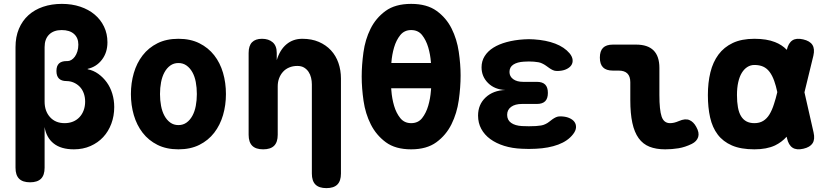

<svg xmlns="http://www.w3.org/2000/svg" viewBox="-20 -760 4240 990"><path d="M135 180Q97 180 78.5 161.5Q60 143 60 105V-517Q60 -570 77.5 -611.5Q95 -653 126.5 -681.5Q158 -710 202 -725Q246 -740 299 -740Q351 -740 394 -725.5Q437 -711 468 -685Q499 -659 516.5 -622.5Q534 -586 534 -542Q534 -489 505.5 -452Q477 -415 432 -405V-403Q462 -397 487 -379Q512 -361 530.5 -335.5Q549 -310 559 -277Q569 -244 569 -208Q569 -162 554 -122Q539 -82 512 -53Q485 -24 446.5 -7Q408 10 361 10Q295 10 257 -20Q219 -50 210 -105V105Q210 143 191.5 161.5Q173 180 135 180ZM323 -445H328Q338 -445 348 -451Q358 -457 366 -468Q374 -479 379 -495Q384 -511 384 -530Q384 -565 361.5 -585Q339 -605 298 -605Q257 -605 233.5 -582Q210 -559 210 -517V-236Q210 -187 238 -156Q266 -125 313 -125Q337 -125 356.5 -133Q376 -141 390 -156Q404 -171 411.5 -191.5Q419 -212 419 -236Q419 -260 411.5 -280Q404 -300 390.5 -313.5Q377 -327 359.5 -334.5Q342 -342 322 -342H323Q297 -342 284 -355Q271 -368 271 -394Q271 -420 284 -432.5Q297 -445 323 -445Z M900 10Q838 10 792 -13Q746 -36 715.5 -75.5Q685 -115 670 -166.5Q655 -218 655 -275Q655 -332 670 -383.5Q685 -435 715.5 -474.5Q746 -514 792 -537Q838 -560 900 -560Q962 -560 1008 -537Q1054 -514 1084.5 -475Q1115 -436 1130 -384.5Q1145 -333 1145 -275Q1145 -218 1130 -166.5Q1115 -115 1084.5 -75.5Q1054 -36 1008 -13Q962 10 900 10ZM900 -115Q924 -115 942 -128Q960 -141 972 -163Q984 -185 989.5 -214Q995 -243 995 -275Q995 -308 989.5 -337Q984 -366 972 -387.5Q960 -409 942 -422Q924 -435 900 -435Q876 -435 858 -422Q840 -409 828 -387Q816 -365 810.5 -336Q805 -307 805 -275Q805 -243 810.5 -214Q816 -185 828 -163Q840 -141 858 -128Q876 -115 900 -115Z M1412 -315V-65Q1412 -27 1393.5 -8.5Q1375 10 1337 10Q1299 10 1280.5 -8.5Q1262 -27 1262 -65V-487Q1262 -524 1279.5 -542Q1297 -560 1331 -560Q1365 -560 1386 -542Q1407 -524 1407 -487V-450Q1423 -503 1457 -531.5Q1491 -560 1539 -560Q1587 -560 1624 -544Q1661 -528 1686.5 -500.5Q1712 -473 1725 -435.5Q1738 -398 1738 -355V135Q1738 173 1719.5 191.5Q1701 210 1663 210Q1625 210 1606.5 191.5Q1588 173 1588 135V-325Q1588 -342 1584 -359Q1580 -376 1571 -389.5Q1562 -403 1548 -411.5Q1534 -420 1513 -420Q1490 -420 1471 -412Q1452 -404 1439 -389.5Q1426 -375 1419 -356Q1412 -337 1412 -315Z M2100 10Q2019 10 1969.5 -26.5Q1920 -63 1892 -118.5Q1864 -174 1854.5 -240Q1845 -306 1845 -365Q1845 -424 1854 -490Q1863 -556 1890.5 -611.5Q1918 -667 1968 -703.5Q2018 -740 2100 -740Q2181 -740 2231 -704Q2281 -668 2308.5 -613Q2336 -558 2345.5 -493Q2355 -428 2355 -371Q2355 -310 2345.5 -243Q2336 -176 2308 -119.5Q2280 -63 2230 -26.5Q2180 10 2100 10ZM2100 -125Q2136 -125 2156.5 -151Q2177 -177 2188 -214.5Q2199 -252 2202 -293Q2202 -299 2203 -305H1997Q1998 -299 1998 -293Q2001 -252 2012 -214.5Q2023 -177 2044 -151Q2065 -125 2100 -125ZM2202 -435V-438Q2199 -479 2188 -516Q2177 -553 2156.5 -579Q2136 -605 2100 -605Q2065 -605 2044 -579Q2023 -553 2012 -515.5Q2001 -478 1998 -437V-435Z M2917 -485Q2931 -468 2932.5 -451.5Q2934 -435 2925 -422.5Q2916 -410 2897.5 -402Q2879 -394 2852 -394Q2840 -394 2830.5 -398.5Q2821 -403 2812.5 -409Q2804 -415 2795 -421.5Q2786 -428 2775 -433Q2767 -437 2756.5 -439Q2746 -441 2733 -442Q2720 -443 2707 -443Q2694 -443 2681 -442Q2647 -440 2627 -427Q2607 -414 2607 -389Q2607 -366 2626 -352Q2645 -338 2677 -338H2748Q2777 -338 2791 -324Q2805 -310 2805 -281Q2805 -252 2791 -238Q2777 -224 2748 -224H2671Q2636 -224 2615.5 -209Q2595 -194 2595 -168Q2595 -141 2615.5 -126.5Q2636 -112 2671 -110Q2689 -109 2707 -109Q2725 -109 2743 -110Q2758 -111 2770 -113Q2782 -115 2792 -120Q2803 -125 2811.5 -132Q2820 -139 2828.5 -145Q2837 -151 2846.5 -155.5Q2856 -160 2868 -160Q2895 -160 2914 -152Q2933 -144 2942 -131.5Q2951 -119 2950 -102.5Q2949 -86 2935 -68Q2908 -33 2858.5 -14.5Q2809 4 2743 7Q2725 8 2707 8Q2689 8 2671 7Q2621 5 2579.5 -8Q2538 -21 2508 -43Q2478 -65 2461.5 -95.5Q2445 -126 2445 -164Q2445 -221 2484 -257.5Q2523 -294 2586 -296Q2531 -298 2497 -331.5Q2463 -365 2463 -413Q2463 -445 2479 -470.5Q2495 -496 2523.5 -514Q2552 -532 2592.5 -543Q2633 -554 2681 -557Q2694 -558 2707 -558Q2720 -558 2733 -557Q2796 -553 2843 -535Q2890 -517 2917 -485Z M3380 -270Q3380 -193 3391.5 -159Q3403 -125 3435 -125Q3445 -125 3456 -127.5Q3467 -130 3481 -136Q3513 -150 3534.5 -141Q3556 -132 3570 -106Q3587 -76 3580 -53.5Q3573 -31 3547 -18Q3512 -1 3478.5 4.5Q3445 10 3410 10Q3363 10 3329 -3.5Q3295 -17 3273 -47.5Q3251 -78 3240.5 -126.5Q3230 -175 3230 -244V-336Q3230 -366 3215 -381Q3200 -396 3170 -396H3140Q3106 -396 3089.5 -412.5Q3073 -429 3073 -463Q3073 -497 3089.5 -513.5Q3106 -530 3140 -530H3260Q3320 -530 3350 -500Q3380 -470 3380 -410Z M4175 -77Q4183 -42 4170 -21.5Q4157 -1 4122 7Q4087 15 4066.5 1.5Q4046 -12 4038 -47L4036 -55Q4011 -27 3976 -10Q3933 10 3870 10Q3800 10 3754 -10Q3708 -30 3680.5 -66.5Q3653 -103 3641.5 -154.5Q3630 -206 3630 -270Q3630 -334 3643 -387Q3656 -440 3684.5 -478.5Q3713 -517 3758.5 -538.5Q3804 -560 3870 -560Q3933 -560 3976 -543Q4012 -529 4037 -503Q4045 -538 4066 -552Q4086 -565 4121 -557Q4156 -549 4169 -528.5Q4182 -508 4174 -473L4128 -284ZM3988 -285Q3981 -318 3972 -343Q3962 -371 3948 -389.5Q3934 -408 3915 -416.5Q3896 -425 3870 -425Q3850 -425 3833.5 -414.5Q3817 -404 3805 -384.5Q3793 -365 3786.5 -336Q3780 -307 3780 -270Q3780 -234 3785 -206.5Q3790 -179 3801 -161Q3812 -143 3829 -134Q3846 -125 3870 -125Q3896 -125 3915 -136.5Q3934 -148 3947.5 -170Q3961 -192 3971 -224Q3980 -251 3988 -285Z"/></svg>

Font: Maple Mono NL ExtraBold
Style: Regular
Weight: 800
Monospace: yes
Designer: subframe7536
Version: Version 7.000